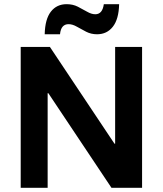

<svg xmlns="http://www.w3.org/2000/svg" viewBox="-20 -900 780 920"><path d="M660.8 0H514.2L211.7 -453.3H208.3V0H79.2V-675H219.2L528.3 -211.7H531.7V-675H660.8ZM194.2 -735.8Q195.8 -808.3 223.8 -844.2Q251.7 -880 299.2 -880Q329.2 -880 352.9 -867.9Q376.7 -855.8 397.5 -843.8Q418.3 -831.7 436.7 -831.7Q470.8 -831.7 477.5 -880H550.8Q549.2 -808.3 520.8 -772.1Q492.5 -735.8 445 -735.8Q416.7 -735.8 392.9 -747.9Q369.2 -760 348.3 -772.1Q327.5 -784.2 308.3 -784.2Q290.8 -784.2 280.4 -772.5Q270 -760.8 267.5 -735.8Z"/></svg>

Font: Funnel Sans Light
Style: Bold
Weight: 700
Version: Version 1.000